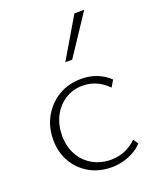

<svg xmlns="http://www.w3.org/2000/svg" viewBox="-134 -782 699 866"><g transform="rotate(-20 215.5 -349.0)"><path d="M252 6Q192 6 145.5 -20.5Q99 -47 72 -93.5Q45 -140 45 -200Q45 -262 73 -311Q101 -360 148.5 -388Q196 -416 257 -416Q298 -416 332 -402.5Q366 -389 392 -364L373 -332Q349 -357 318.5 -371Q288 -385 252 -385Q204 -385 167 -360.5Q130 -336 109.5 -295.5Q89 -255 89 -204Q89 -151 111.5 -111Q134 -71 173 -49Q212 -27 261 -27Q297 -27 328.5 -40.5Q360 -54 384 -78L400 -54Q381 -33 356 -20Q331 -7 305 -0.5Q279 6 252 6ZM216 -511 330 -704H377L249 -511Z"/></g></svg>

Font: Ysabeau Infant ExtraLight
Style: Regular
Weight: 250
Designer: Christian Thalmann (Catharsis Fonts)
Version: Version 2.001;gftools[0.9.30]; featfreeze: ss01,ss02,lnum